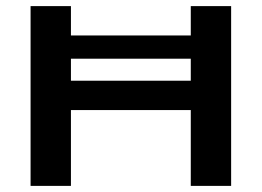

<svg xmlns="http://www.w3.org/2000/svg" viewBox="-20 -608 856 628"><path d="M80 0V-588H212V-344H604V-588H736V0H604V-248H212V0ZM158 -416V-492H659V-416Z"/></svg>

Font: Goldman
Style: Regular
Weight: 400
Designer: Jaikishan Patel
Version: Version 1.000; ttfautohint (v1.8.3)